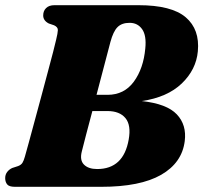

<svg xmlns="http://www.w3.org/2000/svg" viewBox="-21 -720 784 740"><path d="M189 -700H512.5Q640.5 -700 695 -653.2Q749.5 -606.5 741.5 -522Q735 -451.5 679.5 -398.2Q624 -345 525.5 -330.5Q622 -320 660.5 -279.2Q699 -238.5 691 -176Q680.5 -92.5 600 -46.2Q519.5 0 369 0H36.5Q14 0 6.5 -9.5Q-1 -19 -1 -33.5Q-1 -47 6.5 -57Q14 -67 26 -72.5L49 -80Q60.5 -84.5 65.5 -92.5Q70.5 -100.5 75 -116.5Q80 -134 89.8 -169.8Q99.5 -205.5 112 -251.8Q124.5 -298 137.8 -347.2Q151 -396.5 163 -441.5Q175 -486.5 183.8 -520Q192.5 -553.5 195.5 -567.5Q201.5 -592 202 -603.8Q202.5 -615.5 187.5 -622.5L167 -629.5Q145.5 -640.5 145.5 -660.5Q145.5 -678 156.8 -689Q168 -700 189 -700ZM404.5 -558Q395 -522.5 380.8 -467.8Q366.5 -413 351 -354.5H393.5Q457.5 -354.5 494.8 -405.2Q532 -456 539 -533.5Q544 -583 526.8 -607.5Q509.5 -632 478.5 -632Q448.5 -632 432 -615.5Q415.5 -599 404.5 -558ZM294.5 -137Q285.5 -103 302.5 -85.8Q319.5 -68.5 353.5 -68.5Q455 -68.5 475 -182Q485 -237.5 462.5 -264.8Q440 -292 393 -292H335Q322 -243 311 -201.5Q300 -160 294.5 -137Z"/></svg>

Font: Fraunces 72pt S050 Black
Style: Italic
Weight: 900
Italic angle: -16°
Version: Version 1.000; ttfautohint (v1.8.3)